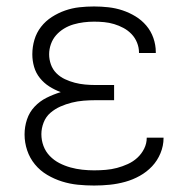

<svg xmlns="http://www.w3.org/2000/svg" viewBox="-20 -562 590 594"><path d="M271 12Q246 12 221 9.5Q196 7 172 -0.5Q148 -8 126 -21Q104 -34 88 -53.5Q72 -73 64 -97Q56 -121 56 -146Q56 -170 63.5 -192.5Q71 -215 87 -232Q103 -249 124 -259.5Q145 -270 168 -277Q149 -284 132.5 -294.5Q116 -305 103.5 -320.5Q91 -336 85.5 -355Q80 -374 80 -394Q80 -417 86.5 -439Q93 -461 107 -479Q121 -497 140.5 -509.5Q160 -522 181.5 -529.5Q203 -537 225.5 -539.5Q248 -542 271 -542Q293 -542 315.5 -539.5Q338 -537 359 -530Q380 -523 399 -511.5Q418 -500 432.5 -483Q447 -466 454.5 -444.5Q462 -423 462 -401V-398H410V-400Q410 -415 404 -430Q398 -445 387 -456.5Q376 -468 362 -475.5Q348 -483 333 -487.5Q318 -492 302.5 -493.5Q287 -495 271 -495Q255 -495 239 -493Q223 -491 207.5 -486.5Q192 -482 178 -473.5Q164 -465 153.5 -453Q143 -441 137.5 -425.5Q132 -410 132 -394Q132 -378 137.5 -362.5Q143 -347 154.5 -335.5Q166 -324 181 -317Q196 -310 211.5 -306Q227 -302 243 -300.5Q259 -299 275 -299H333V-252H275Q257 -252 238.5 -250.5Q220 -249 202 -244.5Q184 -240 167 -232.5Q150 -225 136 -213Q122 -201 115 -183Q108 -165 108 -147Q108 -128 114.5 -110.5Q121 -93 134 -79.5Q147 -66 163.5 -57.5Q180 -49 198 -44Q216 -39 234.5 -37Q253 -35 271 -35Q289 -35 307 -36.5Q325 -38 342 -42.5Q359 -47 375.5 -54.5Q392 -62 405 -74Q418 -86 426 -102Q434 -118 434 -136H486V-135Q486 -111 476.5 -88Q467 -65 450.5 -47.5Q434 -30 412.5 -18Q391 -6 367.5 0.5Q344 7 320 9.5Q296 12 271 12Z"/></svg>

Font: Lode Dark
Style: Regular
Weight: 400
Monospace: yes
Designer: Belleve Invis
Foundry: Belleve Invis
Version: Version 29.2.0; ttfautohint (v1.8.3)